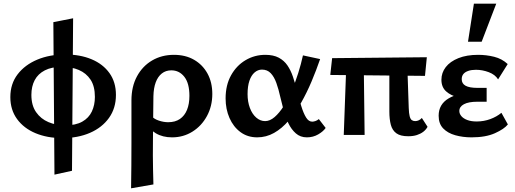

<svg xmlns="http://www.w3.org/2000/svg" viewBox="-20 -731 2788 1040"><path d="M317 17Q236 17 172.5 -9.5Q109 -36 72.5 -86Q36 -136 36 -205Q36 -277 75.5 -328.5Q115 -380 182 -408Q249 -436 333 -436Q414 -436 476 -410Q538 -384 573 -335Q608 -286 608 -217Q608 -145 570.5 -92.5Q533 -40 467.5 -11.5Q402 17 317 17ZM275 215 269 -611 376 -632 370 194ZM333 -52Q390 -52 425.5 -72Q461 -92 477.5 -127Q494 -162 494 -206Q494 -264 470.5 -299.5Q447 -335 407 -352Q367 -369 317 -369Q260 -369 223 -350Q186 -331 168 -297Q150 -263 150 -217Q150 -160 175.5 -123.5Q201 -87 242.5 -69.5Q284 -52 333 -52Z M690 289Q691 227 691.5 165.5Q692 104 692 44Q692 -16 692 -74Q692 -132 692 -187Q692 -262 722 -317.5Q752 -373 804 -403.5Q856 -434 922 -434Q985 -434 1031.5 -407Q1078 -380 1104 -332.5Q1130 -285 1130 -222Q1130 -156 1101 -102.5Q1072 -49 1022.5 -18Q973 13 912 13Q861 13 824 -9Q787 -31 773 -67L801 -102Q815 -86 841 -77.5Q867 -69 891 -69Q929 -69 954.5 -86.5Q980 -104 993 -136Q1006 -168 1006 -212Q1006 -280 978.5 -315Q951 -350 908 -350Q878 -350 856.5 -333Q835 -316 823.5 -285Q812 -254 811 -210Q810 -134 809.5 -76.5Q809 -19 808.5 26.5Q808 72 808 111Q808 150 809 187.5Q810 225 811 268Z M1373 13Q1321 13 1282.5 -15.5Q1244 -44 1223 -92Q1202 -140 1202 -198Q1202 -270 1231.5 -323Q1261 -376 1310 -405Q1359 -434 1417 -434Q1461 -434 1490 -418.5Q1519 -403 1537 -376.5Q1555 -350 1566.5 -316Q1578 -282 1587 -246Q1600 -195 1612 -156Q1624 -117 1638 -94.5Q1652 -72 1671 -72Q1679 -72 1689 -75.5Q1699 -79 1707 -86L1744 -38Q1731 -19 1703.5 -3Q1676 13 1642 13Q1607 13 1582.5 -8.5Q1558 -30 1542 -63.5Q1526 -97 1516 -135Q1506 -173 1498 -207Q1489 -248 1477 -281.5Q1465 -315 1446.5 -334.5Q1428 -354 1399 -354Q1377 -354 1359 -338.5Q1341 -323 1331 -293.5Q1321 -264 1321 -221Q1321 -180 1333.5 -146.5Q1346 -113 1368 -94Q1390 -75 1416 -75Q1442 -75 1467.5 -97Q1493 -119 1516.5 -156Q1540 -193 1560 -239.5Q1580 -286 1595.5 -335.5Q1611 -385 1621 -431L1714 -411Q1693 -350 1667.5 -289.5Q1642 -229 1611 -174.5Q1580 -120 1543.5 -77.5Q1507 -35 1464.5 -11Q1422 13 1373 13Z M1842 0 1857 -411H1950L1955 0ZM1769 -325 1779 -416 2292 -421 2282 -320ZM2089 -127V-411H2185L2194 -146Q2195 -117 2199 -101.5Q2203 -86 2210.5 -80.5Q2218 -75 2229 -75Q2239 -75 2248.5 -79.5Q2258 -84 2265 -92L2296 -44Q2287 -28 2272.5 -17Q2258 -6 2238 0.5Q2218 7 2191 7Q2149 7 2127 -9Q2105 -25 2097 -55Q2089 -85 2089 -127Z M2534 13Q2487 13 2446 1.5Q2405 -10 2380.5 -35.5Q2356 -61 2356 -104Q2356 -166 2410 -198Q2464 -230 2552 -230V-194Q2504 -194 2463 -203.5Q2422 -213 2396.5 -236Q2371 -259 2371 -299Q2371 -337 2394.5 -367.5Q2418 -398 2463 -416Q2508 -434 2570 -434Q2614 -434 2656.5 -423.5Q2699 -413 2730 -384L2678 -301Q2662 -327 2627.5 -340Q2593 -353 2558 -353Q2534 -353 2516.5 -347Q2499 -341 2490 -330Q2481 -319 2481 -302Q2481 -278 2502 -266.5Q2523 -255 2566 -255H2616V-180H2566Q2518 -180 2493 -166.5Q2468 -153 2468 -130Q2468 -115 2479 -102Q2490 -89 2511 -81Q2532 -73 2562 -73Q2601 -73 2636 -86Q2671 -99 2696 -120L2731 -57Q2711 -32 2661 -9.5Q2611 13 2534 13ZM2515 -505 2547 -711H2668L2589 -505Z"/></svg>

Font: Ysabeau Office
Style: Bold
Weight: 700
Designer: Christian Thalmann (Catharsis Fonts)
Version: Version 2.001;gftools[0.9.30]; featfreeze: tnum,lnum,ss02